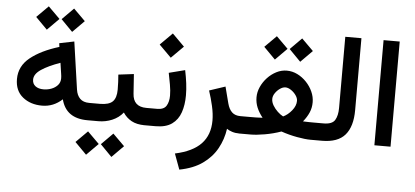

<svg xmlns="http://www.w3.org/2000/svg" viewBox="-59 -838 2660 1232"><g transform="rotate(5 1271.0 -221.5)"><path d="M371.1 -706.5 446.3 -631.8 371.1 -556.2 296.9 -631.8ZM208 -706.5 283.2 -631.8 208 -556.2 133.3 -631.8ZM518.6 0Q379.9 0 349.6 -120.1Q293 -67.9 220.2 -67.9Q145 -67.9 95 -108.4Q44.9 -148.9 44.9 -224.1Q44.9 -307.6 113.8 -362.8Q182.6 -418 298.3 -453.1L294.9 -476.6L390.6 -496.1L434.6 -190.4Q439.9 -153.3 460.7 -132.6Q481.4 -111.8 520.5 -111.8H535.6V0ZM327.1 -252.9Q327.1 -267.1 324.2 -283.7L314 -352.1Q237.8 -325.2 193.1 -295.4Q148.4 -265.6 148.4 -229.5Q148.4 -202.6 168 -187.7Q187.5 -172.9 220.2 -172.9Q246.6 -172.9 271 -182.1Q295.4 -191.4 311.3 -209.2Q327.1 -227.1 327.1 -252.9Z M515.1 -111.8H588.9Q647 -111.8 670.9 -135.5Q694.8 -159.2 694.8 -212.9Q694.8 -238.8 693.6 -262.5Q692.4 -286.1 690.4 -309.1L789.6 -321.3L798.3 -195.8Q803.2 -111.8 888.2 -111.8H898.4V0H887.2Q835.4 0 801.8 -18.6Q768.1 -37.1 747.1 -69.8Q719.2 -35.2 677.2 -17.6Q635.3 0 588.9 0H515.1ZM691.9 70.8 767.1 145.5 691.9 221.2 617.7 145.5ZM528.8 70.8 604 145.5 528.8 221.2 454.1 145.5Z M957.5 0H878.9V-111.8H957.5Q1001 -111.8 1016.8 -137.7Q1032.7 -163.6 1032.7 -203.6Q1032.7 -235.8 1025.9 -273.7Q1019 -311.5 1011.7 -348.6L1115.2 -375Q1124 -332.5 1129.2 -292Q1134.3 -251.5 1134.3 -213.9Q1134.3 -152.3 1117.7 -104Q1101.1 -55.7 1062.3 -27.8Q1023.4 0 957.5 0ZM1016.1 -602.5 1094.2 -524.4 1016.1 -446.3 938 -524.4Z M1499 0Q1470.7 0 1449.5 -7.1Q1428.2 -14.2 1415.5 -23.4Q1405.8 45.4 1373 104.5Q1340.3 163.6 1281.5 205.3Q1222.7 247.1 1133.3 264.2L1096.2 163.6Q1209.5 139.2 1263.7 82Q1317.9 24.9 1317.9 -67.9Q1317.9 -110.8 1306.6 -160.6Q1295.4 -210.4 1279.3 -258.3L1382.3 -292.5L1409.7 -186.5Q1419.4 -149.4 1439.5 -130.6Q1459.5 -111.8 1493.7 -111.8H1512.2V0Z M1845.7 -643.1 1920.9 -568.4 1845.7 -492.7 1771.5 -568.4ZM1682.6 -643.1 1757.8 -568.4 1682.6 -492.7 1607.9 -568.4ZM1948.2 -240.7Q1948.2 -205.1 1935.1 -174.6Q1921.9 -144 1897 -113.3Q1917.5 -112.3 1933.6 -112.1Q1949.7 -111.8 1962.4 -111.8H2009.8V0H1955.1Q1921.4 0 1868.7 -9.5Q1815.9 -19 1765.1 -36.6Q1714.4 -18.6 1660.2 -9.3Q1606 0 1569.8 0H1492.7V-111.8H1563Q1579.6 -111.8 1596.2 -112.1Q1612.8 -112.3 1636.7 -113.8Q1612.3 -144.5 1599.4 -175.5Q1586.4 -206.5 1586.4 -241.7Q1586.4 -275.4 1601.3 -308.6Q1616.2 -341.8 1641.6 -368.9Q1667 -396 1699.2 -412.4Q1731.4 -428.7 1765.6 -428.7Q1801.3 -428.7 1834 -412.6Q1866.7 -396.5 1892.6 -369.1Q1918.5 -341.8 1933.3 -308.6Q1948.2 -275.4 1948.2 -240.7ZM1766.1 -320.8Q1749.5 -320.8 1731.4 -308.3Q1713.4 -295.9 1700.7 -277.3Q1688 -258.8 1688 -239.7Q1688 -219.2 1700.4 -198.2Q1712.9 -177.2 1731 -160.2Q1749 -143.1 1767.1 -133.8Q1797.4 -147.9 1822.3 -178.5Q1847.2 -209 1847.2 -240.7Q1847.2 -258.8 1834 -277.3Q1820.8 -295.9 1802 -308.3Q1783.2 -320.8 1766.1 -320.8Z M1990.2 -111.8H2029.3Q2085 -111.8 2102.5 -140.9Q2120.1 -169.9 2120.1 -219.2V-677.7H2224.1V-214.4Q2224.1 -108.4 2177.5 -54.2Q2130.9 0 2028.8 0H1990.2Z M2470.7 -677.7V-0.5H2366.7V-677.7Z"/></g></svg>

Font: Vazirmatn UI FD Medium
Style: Regular
Weight: 500
Designer: Saber Rastikerdar
Foundry: Saber Rastikerdar
Version: Version 33.003